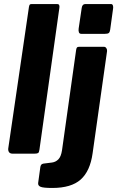

<svg xmlns="http://www.w3.org/2000/svg" viewBox="-20 -762 581 952"><path d="M175.5 -19.6Q173.8 -6.1 168.7 -3.1Q163.7 0 149.3 0H43.2Q30.5 0 25.1 -7.1Q19.8 -14.3 20.8 -25.3L123.5 -727.3Q125.2 -736.9 127.8 -739.4Q130.4 -742 138.2 -742H263.5Q277.4 -742 274.4 -723.2ZM439.1 -1.4Q426.8 86.6 380 128.3Q333.1 170 239.4 170Q194.4 170 180.9 164.1Q167.4 158.2 169.2 145L180 66.3Q181 59.8 184.1 55.2Q187.3 50.6 195.3 49.2L237.6 43.9Q256.2 41.5 269.4 28.1Q282.7 14.6 287.5 -17L357.6 -515.3Q359.3 -524.6 362.3 -527.3Q365.4 -530 373.3 -530H495Q502.9 -530 507.3 -523.1Q511.8 -516.2 510.8 -508.3L439.1 -1.4ZM526.3 -614.8Q524.6 -602.1 519 -598.1Q513.5 -594.1 499 -594.1H383.7Q373.8 -594.1 371.1 -602.2Q368.4 -610.2 370.1 -621.2L385.1 -722.2Q387.8 -742 403.1 -742H530.3Q537.4 -742 539.8 -734.8Q542.3 -727.6 540.6 -718.7Z"/></svg>

Font: Libre Franklin Thin
Style: Italic
Weight: 100
Italic angle: -8°
Designer: Pablo Impallari, Rodrigo Fuenzalida, Nhung Nguyen
Foundry: Impallari Type
Version: Version 3.000